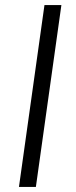

<svg xmlns="http://www.w3.org/2000/svg" viewBox="-20 -740 300 760"><path d="M55 0 156 -720H223L122 0Z"/></svg>

Font: Chivo Medium ExtraLight
Style: Italic
Weight: 250
Italic angle: -8.05°
Version: Version 2.002